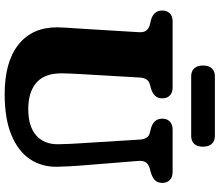

<svg xmlns="http://www.w3.org/2000/svg" viewBox="-79 -842 940 822"><g transform="rotate(90 391.0 -431.0)"><path d="M593.5 -303.5 577.5 -560.5Q575.5 -596 548.5 -602.5L530.5 -607Q488 -618.5 488 -656Q488 -676 500.2 -688Q512.5 -700 535 -700H716Q738.5 -700 750.8 -688Q763 -676 763 -656Q763 -636.5 751.8 -625Q740.5 -613.5 720.5 -607.5L702.5 -602.5Q684 -597.5 675.5 -585.8Q667 -574 669 -552.5L689 -304Q693 -253.5 694 -203Q694.5 -138.5 660.8 -88.5Q627 -38.5 557.8 -9.8Q488.5 19 383 19Q245 19 170.8 -40Q96.5 -99 97 -206.5Q97 -220.5 98.5 -243Q100 -265.5 101.5 -288.8Q103 -312 104 -327.5L118 -558.5Q119.5 -594.5 85.5 -602.5L67.5 -607Q25 -617.5 25 -656Q25 -676 37.2 -688Q49.5 -700 71.5 -700H354.5Q377 -700 389 -688Q401 -676 401 -656Q401 -636.5 390 -625Q379 -613.5 359 -607.5L341 -602.5Q314 -595.5 312 -560L298 -320.5Q296 -291.5 295.2 -267.5Q294.5 -243.5 294 -225.5Q293.5 -152 333.8 -117Q374 -82 447 -82Q521.5 -82 560 -116.2Q598.5 -150.5 597.5 -210.5Q597 -243.5 595.8 -264.2Q594.5 -285 593.5 -303.5ZM260.5 -829.5Q260.5 -855 272.8 -868Q285 -881 306.5 -881H562Q583.5 -881 595.8 -867.8Q608 -854.5 608 -830Q608 -805 595.8 -792.2Q583.5 -779.5 562 -779.5H306.5Q285 -779.5 272.8 -792.5Q260.5 -805.5 260.5 -829.5Z"/></g></svg>

Font: Fraunces 9pt S100
Style: Bold
Weight: 700
Version: Version 1.000; ttfautohint (v1.8.3)